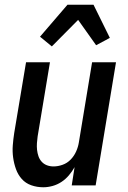

<svg xmlns="http://www.w3.org/2000/svg" viewBox="-20 -783 540 811"><path d="M163 8Q136 8 112 -0.5Q88 -9 72 -27Q56 -45 47.5 -68.5Q39 -92 35.5 -117.5Q32 -143 34 -169Q36 -195 40 -221L90 -520H191L139 -207Q137 -193 136 -178.5Q135 -164 136.5 -150Q138 -136 142.5 -123Q147 -110 156 -100Q165 -90 178 -85Q191 -80 206 -80Q225 -80 244.5 -87Q264 -94 278.5 -109Q293 -124 301.5 -143Q310 -162 313 -181L369 -520H470L384 0H283L295 -77Q285 -59 271 -42.5Q257 -26 239.5 -14.5Q222 -3 202 2.5Q182 8 163 8ZM199 -587 149 -628 265 -763H375L444 -623L386 -592L310 -699Z"/></svg>

Font: Iosevka Semibold Oblique
Style: Regular
Weight: 600
Italic angle: -9°
Monospace: yes
Designer: Belleve Invis
Foundry: Belleve Invis
Version: Version 32.5.0; ttfautohint (v1.8.4)